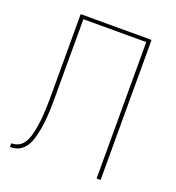

<svg xmlns="http://www.w3.org/2000/svg" viewBox="-133 -841 866 947"><g transform="rotate(20 300.0 -367.5)"><path d="M480 0V-716H150V-324Q150 -308 150 -292Q150 -276 149.5 -260Q149 -244 148.5 -228Q148 -212 146.5 -196Q145 -180 143 -164Q141 -148 138 -132Q135 -116 131 -100.5Q127 -85 121.5 -70Q116 -55 107 -41.5Q98 -28 85 -18Q72 -8 56.5 -4Q41 0 25 0V-19Q40 -19 54 -24Q68 -29 78.5 -39Q89 -49 96 -62.5Q103 -76 107 -90Q111 -104 114 -118.5Q117 -133 119.5 -147.5Q122 -162 123.5 -176.5Q125 -191 126 -206Q127 -221 127.5 -235.5Q128 -250 128.5 -265Q129 -280 129 -294.5Q129 -309 129 -324V-735H501V0Z"/></g></svg>

Font: Iosevka Thin Extended
Style: Regular
Weight: 100
Width: 7
Monospace: yes
Designer: Belleve Invis
Foundry: Belleve Invis
Version: Version 32.5.0; ttfautohint (v1.8.4)